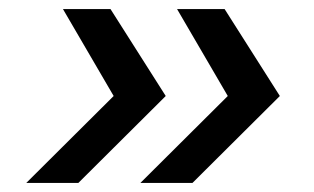

<svg xmlns="http://www.w3.org/2000/svg" viewBox="-20 -481 694 424"><path d="M290 -77 483 -269 371 -461H476L598 -269L405 -77ZM38 -77 231 -269 119 -461H224L346 -269L153 -77Z"/></svg>

Font: Plus Jakarta Display
Style: Italic
Weight: 400
Italic angle: -12°
Designer: Gumpita Rahayu
Foundry: Tokotype Studio
Version: Version 1.000